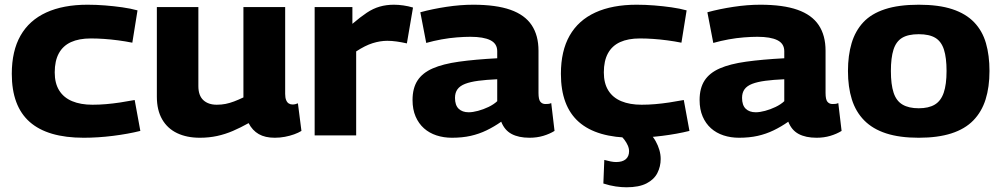

<svg xmlns="http://www.w3.org/2000/svg" viewBox="-20 -574 4245 814"><path d="M30 -261Q30 -358 67 -423Q104 -488 176 -521Q248 -554 351 -554Q388 -554 425.5 -551Q463 -548 498.5 -543Q534 -538 563 -530L541 -393Q511 -399 480.5 -403Q450 -407 421 -409Q392 -411 365 -411Q315 -411 281 -395.5Q247 -380 229.5 -348Q212 -316 212 -267Q212 -221 231 -190.5Q250 -160 286 -145Q322 -130 372 -130Q401 -130 430 -132.5Q459 -135 489 -139.5Q519 -144 551 -150L575 -19Q523 -6 459 2Q395 10 335 10Q182 10 106 -57Q30 -124 30 -261Z M827 10Q772 10 731 -9.5Q690 -29 667.5 -68Q645 -107 645 -164V-544H821V-209Q821 -169 842 -149.5Q863 -130 899 -130Q919 -130 936.5 -133.5Q954 -137 972.5 -144Q991 -151 1012 -161V-544H1189V-176Q1189 -160 1193 -150Q1197 -140 1204 -135.5Q1211 -131 1220 -131Q1232 -131 1243 -136L1258 -19Q1245 -11 1227 -4.5Q1209 2 1188 6Q1167 10 1145 10Q1104 10 1077 -5.5Q1050 -21 1034 -52Q1000 -33 967.5 -19Q935 -5 900.5 2.5Q866 10 827 10Z M1474 -544V-473Q1508 -502 1535 -520Q1562 -538 1590 -546Q1618 -554 1650 -554Q1669 -554 1690 -551Q1711 -548 1731 -542L1705 -390Q1683 -395 1662 -398Q1641 -401 1622 -401Q1592 -401 1560 -391Q1528 -381 1490 -356V0H1314V-544Z M1729 -150Q1729 -200 1750 -232.5Q1771 -265 1814.5 -284Q1858 -303 1926 -312.5Q1994 -322 2088 -327V-357Q2088 -389 2059 -403.5Q2030 -418 1974 -418Q1949 -418 1917 -415.5Q1885 -413 1852 -407Q1819 -401 1787 -392L1762 -522Q1813 -536 1872.5 -545Q1932 -554 1986 -554Q2083 -554 2144 -532.5Q2205 -511 2234 -467.5Q2263 -424 2263 -359V-180Q2263 -152 2271 -142.5Q2279 -133 2292 -133Q2297 -133 2304 -133.5Q2311 -134 2317 -137L2331 -19Q2310 -6 2283 2Q2256 10 2225 10Q2179 10 2149 -6Q2119 -22 2105 -58Q2075 -37 2043 -21.5Q2011 -6 1975.5 2Q1940 10 1896 10Q1861 10 1830.5 0Q1800 -10 1777.5 -30Q1755 -50 1742 -80Q1729 -110 1729 -150ZM1909 -159Q1909 -128 1924.5 -113Q1940 -98 1967 -98Q1984 -98 2006.5 -104Q2029 -110 2051 -120.5Q2073 -131 2088 -145V-238Q2042 -236 2008 -231.5Q1974 -227 1952 -218.5Q1930 -210 1919.5 -195.5Q1909 -181 1909 -159Z M2358 -261Q2358 -358 2395 -423Q2432 -488 2504 -521Q2576 -554 2679 -554Q2716 -554 2753.5 -551Q2791 -548 2826.5 -543Q2862 -538 2891 -530L2869 -393Q2839 -399 2808.5 -403Q2778 -407 2749 -409Q2720 -411 2693 -411Q2643 -411 2609 -395.5Q2575 -380 2557.5 -348Q2540 -316 2540 -267Q2540 -221 2559 -190.5Q2578 -160 2614 -145Q2650 -130 2700 -130Q2729 -130 2758 -132.5Q2787 -135 2817 -139.5Q2847 -144 2879 -150L2903 -19Q2851 -6 2787 2Q2723 10 2663 10Q2510 10 2434 -57Q2358 -124 2358 -261ZM2542 104Q2556 108 2569 110.5Q2582 113 2592 113Q2619 113 2633 101Q2647 89 2647 67Q2647 55 2641.5 42.5Q2636 30 2626.5 17.5Q2617 5 2604 -6H2737Q2750 7 2760 25Q2770 43 2775.5 62Q2781 81 2781 100Q2781 132 2767 159.5Q2753 187 2721 203.5Q2689 220 2636 220Q2615 220 2590.5 216.5Q2566 213 2538 204Z M2946 -150Q2946 -200 2967 -232.5Q2988 -265 3031.5 -284Q3075 -303 3143 -312.5Q3211 -322 3305 -327V-357Q3305 -389 3276 -403.5Q3247 -418 3191 -418Q3166 -418 3134 -415.5Q3102 -413 3069 -407Q3036 -401 3004 -392L2979 -522Q3030 -536 3089.5 -545Q3149 -554 3203 -554Q3300 -554 3361 -532.5Q3422 -511 3451 -467.5Q3480 -424 3480 -359V-180Q3480 -152 3488 -142.5Q3496 -133 3509 -133Q3514 -133 3521 -133.5Q3528 -134 3534 -137L3548 -19Q3527 -6 3500 2Q3473 10 3442 10Q3396 10 3366 -6Q3336 -22 3322 -58Q3292 -37 3260 -21.5Q3228 -6 3192.5 2Q3157 10 3113 10Q3078 10 3047.5 0Q3017 -10 2994.5 -30Q2972 -50 2959 -80Q2946 -110 2946 -150ZM3126 -159Q3126 -128 3141.5 -113Q3157 -98 3184 -98Q3201 -98 3223.5 -104Q3246 -110 3268 -120.5Q3290 -131 3305 -145V-238Q3259 -236 3225 -231.5Q3191 -227 3169 -218.5Q3147 -210 3136.5 -195.5Q3126 -181 3126 -159Z M3575 -273Q3575 -339 3590.5 -391Q3606 -443 3640 -479.5Q3674 -516 3732 -535Q3790 -554 3875 -554Q3960 -554 4017.5 -535Q4075 -516 4110 -479.5Q4145 -443 4160 -391Q4175 -339 4175 -273Q4175 -205 4158.5 -152.5Q4142 -100 4106.5 -63.5Q4071 -27 4013.5 -8.5Q3956 10 3875 10Q3794 10 3737 -8.5Q3680 -27 3644 -63.5Q3608 -100 3591.5 -152.5Q3575 -205 3575 -273ZM3757 -273Q3757 -216 3768.5 -181Q3780 -146 3806.5 -130.5Q3833 -115 3875 -115Q3917 -115 3943 -130.5Q3969 -146 3981 -181Q3993 -216 3993 -273Q3993 -329 3982 -363.5Q3971 -398 3945.5 -413.5Q3920 -429 3875 -429Q3830 -429 3804.5 -413.5Q3779 -398 3768 -363.5Q3757 -329 3757 -273Z"/></svg>

Font: Georama SemiExpanded
Style: Bold
Weight: 700
Width: 6
Designer: Jean-Baptiste Levee
Foundry: Production Type
Version: Version 1.001